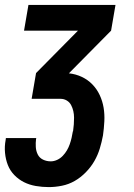

<svg xmlns="http://www.w3.org/2000/svg" viewBox="-28 -540 548 783"><path d="M171 223Q144 223 118 218.5Q92 214 70 203Q48 192 30.5 174Q13 156 4 133Q-5 110 -7.5 83.5Q-10 57 -5 31L-4 23H120L119 27Q117 43 118 59.5Q119 76 126 90Q133 104 147.5 111Q162 118 179 118Q192 118 205 112Q218 106 228 95.5Q238 85 245 73Q252 61 256.5 48Q261 35 264 22Q267 9 269 -4L270 -5Q272 -19 273 -32.5Q274 -46 274 -60Q274 -74 271 -87Q268 -100 262 -111.5Q256 -123 244.5 -130Q233 -137 219 -137H101L119 -242L290 -415H70L88 -520H443L425 -415L253 -241Q281 -238 305.5 -226.5Q330 -215 348.5 -196Q367 -177 378.5 -152.5Q390 -128 394.5 -101Q399 -74 397.5 -45Q396 -16 392 12Q387 39 379 65.5Q371 92 357 116.5Q343 141 322 162.5Q301 184 276.5 198Q252 212 224.5 217.5Q197 223 171 223Z"/></svg>

Font: Iosevka Term Curly XBd Obl
Style: Regular
Weight: 800
Italic angle: -9°
Designer: Belleve Invis
Foundry: Belleve Invis
Version: Version 32.3.0